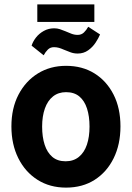

<svg xmlns="http://www.w3.org/2000/svg" viewBox="-20 -840 600 875"><path d="M281 15Q207 15 151 -20.5Q95 -56 63.5 -119Q32 -182 32 -264Q32 -347 64.5 -409Q97 -471 153 -505.5Q209 -540 281 -540Q355 -540 410.5 -505.5Q466 -471 497.5 -409Q529 -347 529 -264Q529 -182 498 -119Q467 -56 411.5 -20.5Q356 15 281 15ZM279 -105Q315 -105 339.5 -125Q364 -145 376 -180.5Q388 -216 388 -263Q388 -310 376.5 -345.5Q365 -381 341.5 -400.5Q318 -420 281 -420Q246 -420 221.5 -400.5Q197 -381 184.5 -345.5Q172 -310 172 -263Q172 -216 183.5 -180.5Q195 -145 218.5 -125Q242 -105 279 -105ZM179 -588 124 -632Q130 -651 144 -669Q158 -687 179.5 -699Q201 -711 227 -711Q241 -711 253 -707Q265 -703 277 -698Q291 -692 305 -686.5Q319 -681 334 -681Q351 -681 362.5 -692Q374 -703 382 -718L436 -683Q429 -666 415.5 -645.5Q402 -625 381.5 -610.5Q361 -596 334 -596Q316 -596 300.5 -602Q285 -608 270 -614Q259 -619 248.5 -622Q238 -625 226 -625Q209 -625 198 -614Q187 -603 179 -588ZM150 -740V-820H410V-740Z"/></svg>

Font: Ubuntu Sans Mono
Style: Regular
Weight: 400
Monospace: yes
Designer: Dalton Maag Ltd
Foundry: Dalton Maag Ltd
Version: Version 1.006